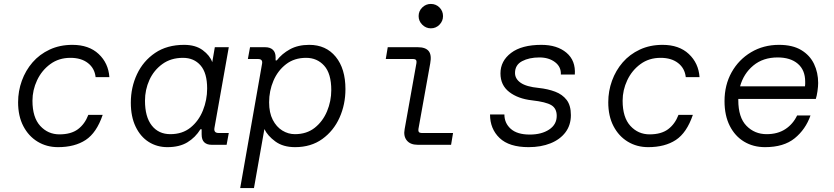

<svg xmlns="http://www.w3.org/2000/svg" viewBox="-20 -736 4240 976"><path d="M275 12Q217 12 171 -16Q125 -44 98.5 -95Q72 -146 72 -216Q72 -273 91 -325.5Q110 -378 145.5 -419Q181 -460 232.5 -484Q284 -508 348 -508Q432 -508 481.5 -461.5Q531 -415 536 -344H466Q461 -389 427 -415.5Q393 -442 338 -442Q279 -442 235.5 -410Q192 -378 168.5 -328Q145 -278 145 -224Q145 -139 184.5 -96Q224 -53 282 -53Q341 -53 376 -79Q411 -105 429 -152H502Q471 -61 415.5 -24.5Q360 12 275 12Z M831 12Q778 12 736 -14.5Q694 -41 669.5 -92Q645 -143 645 -214Q645 -292 676.5 -359Q708 -426 768.5 -467Q829 -508 916 -508Q974 -508 1010.5 -481Q1047 -454 1059 -420L1072 -496H1143L1070 -85Q1066 -60 1091 -60H1143L1132 0H1055Q1032 0 1018.5 -12.5Q1005 -25 1005 -53V-79H999Q973 -37 932.5 -12.5Q892 12 831 12ZM846 -54Q907 -54 948.5 -87.5Q990 -121 1011.5 -174.5Q1033 -228 1033 -286Q1033 -365 999.5 -403.5Q966 -442 910 -442Q849 -442 805.5 -410.5Q762 -379 739.5 -329.5Q717 -280 717 -224Q717 -142 751.5 -98Q786 -54 846 -54Z M1201 220 1312 -411Q1317 -436 1292 -436H1240L1251 -496H1328Q1353 -496 1367 -483Q1381 -470 1381 -445V-429H1387Q1413 -463 1454 -485.5Q1495 -508 1552 -508Q1637 -508 1686.5 -447.5Q1736 -387 1736 -283Q1736 -205 1706 -138Q1676 -71 1618.5 -29.5Q1561 12 1480 12Q1419 12 1379.5 -17Q1340 -46 1324 -80L1271 220ZM1479 -54Q1539 -54 1580 -86.5Q1621 -119 1642.5 -170.5Q1664 -222 1664 -278Q1664 -362 1628 -402Q1592 -442 1536 -442Q1476 -442 1434 -409.5Q1392 -377 1370 -325.5Q1348 -274 1348 -216Q1348 -163 1366.5 -127Q1385 -91 1415 -72.5Q1445 -54 1479 -54Z M2170 -592Q2145 -592 2126.5 -610.5Q2108 -629 2108 -654Q2108 -680 2126.5 -698Q2145 -716 2170 -716Q2196 -716 2214 -698Q2232 -680 2232 -654Q2232 -629 2214 -610.5Q2196 -592 2170 -592ZM2103 0Q2066 0 2048 -22Q2030 -44 2037 -80L2097 -416Q2100 -436 2081 -436H1941L1951 -496H2104Q2143 -496 2159 -476.5Q2175 -457 2167 -414L2107 -80Q2104 -60 2123 -60H2283L2273 0Z M2667 12Q2568 12 2519.5 -34.5Q2471 -81 2471 -154H2544Q2544 -110 2576.5 -81Q2609 -52 2673 -52Q2733 -52 2771.5 -77.5Q2810 -103 2810 -147Q2810 -185 2782.5 -201.5Q2755 -218 2684 -226Q2613 -234 2568.5 -268.5Q2524 -303 2524 -363Q2524 -426 2578 -467Q2632 -508 2732 -508Q2812 -508 2859.5 -468Q2907 -428 2902 -357H2831Q2833 -396 2801.5 -420Q2770 -444 2722 -444Q2670 -444 2634 -425Q2598 -406 2598 -365Q2598 -335 2627 -315Q2656 -295 2718 -289Q2765 -284 2802 -270Q2839 -256 2860.5 -228Q2882 -200 2882 -151Q2882 -100 2854.5 -63.5Q2827 -27 2778.5 -7.5Q2730 12 2667 12Z M3275 12Q3217 12 3171 -16Q3125 -44 3098.5 -95Q3072 -146 3072 -216Q3072 -273 3091 -325.5Q3110 -378 3145.5 -419Q3181 -460 3232.5 -484Q3284 -508 3348 -508Q3432 -508 3481.5 -461.5Q3531 -415 3536 -344H3466Q3461 -389 3427 -415.5Q3393 -442 3338 -442Q3279 -442 3235.5 -410Q3192 -378 3168.5 -328Q3145 -278 3145 -224Q3145 -139 3184.5 -96Q3224 -53 3282 -53Q3341 -53 3376 -79Q3411 -105 3429 -152H3502Q3471 -61 3415.5 -24.5Q3360 12 3275 12Z M3869 12Q3809 12 3762.5 -16Q3716 -44 3689.5 -96.5Q3663 -149 3663 -222Q3663 -304 3699 -368.5Q3735 -433 3798 -470.5Q3861 -508 3940 -508Q4009 -508 4053 -481.5Q4097 -455 4118 -411Q4139 -367 4139 -314Q4139 -297 4135.5 -272.5Q4132 -248 4127 -233H3733Q3733 -230 3733 -227Q3733 -139 3774.5 -96.5Q3816 -54 3877 -54Q3933 -54 3972 -79.5Q4011 -105 4032 -149H4100Q4075 -78 4019.5 -33Q3964 12 3869 12ZM3933 -444Q3859 -444 3809.5 -403Q3760 -362 3742 -297H4072Q4073 -303 4073 -309Q4073 -315 4073 -321Q4073 -380 4035.5 -412Q3998 -444 3933 -444Z"/></svg>

Font: DM Mono Light
Style: Italic
Weight: 300
Italic angle: -10°
Designer: Colophon Foundry
Foundry: Colophon Foundry
Version: Version 1.000; ttfautohint (v1.8.2.53-6de2)